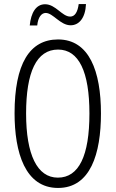

<svg xmlns="http://www.w3.org/2000/svg" viewBox="-20 -919 571 949"><path d="M127 -793H164C168 -834 185 -855 206 -855C242 -855 278 -794 329 -794C370 -794 402 -829 405 -899H369C364 -861 351 -837 327 -837C287 -837 255 -898 203 -898C158 -898 133 -856 127 -793ZM479 -358C479 -567 421 -724 267 -724C126 -724 52 -603 52 -359C52 -165 104 10 267 10C427 10 479 -159 479 -358ZM109 -358C109 -562 160 -674 267 -674C370 -674 422 -564 422 -358C422 -149 370 -41 266 -41C164 -41 109 -154 109 -358Z"/></svg>

Font: Noto Sans Myanmar UI ExtraCondensed Light
Style: Regular
Weight: 300
Width: 2
Designer: Monotype Design Team
Foundry: Monotype Imaging Inc.
Version: Version 2.103